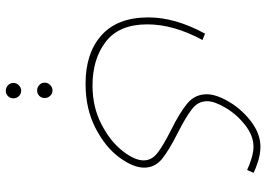

<svg xmlns="http://www.w3.org/2000/svg" viewBox="-148 -265 918 662"><g transform="rotate(90 311.0 66.0)"><path d="M96 -182 118 -173Q64 -74 64 17Q64 114 123.5 160Q183 206 275 206Q349 206 408 175.5Q467 145 500 103Q533 61 533 30Q533 2 508 -17.5Q483 -37 430 -64Q369 -94 337 -120.5Q305 -147 305 -188Q305 -221 331.5 -265.5Q358 -310 400 -341.5Q442 -373 486 -373Q509 -373 534 -365.5Q559 -358 576 -349L566 -327Q550 -335 527 -342Q504 -349 486 -349Q448 -349 411.5 -320.5Q375 -292 352 -253.5Q329 -215 329 -189Q329 -158 356 -137Q383 -116 438 -88Q498 -58 528 -33.5Q558 -9 558 28Q558 66 522.5 114Q487 162 421 196Q355 230 269 230Q163 230 101.5 175Q40 120 40 13Q40 -79 96 -182ZM265 371Q265 360 273 352Q281 344 292 344Q303 344 310.5 352Q318 360 318 371Q318 382 310.5 389.5Q303 397 292 397Q281 397 273 389.5Q265 382 265 371ZM266 479Q266 468 274 460Q282 452 293 452Q304 452 311.5 460Q319 468 319 479Q319 490 311.5 497.5Q304 505 293 505Q282 505 274 497.5Q266 490 266 479Z"/></g></svg>

Font: Noto Sans Arabic CondThin
Style: Regular
Weight: 250
Width: 3
Designer: Nadine Chahine
Foundry: Monotype Imaging Inc.
Version: Version 1.001